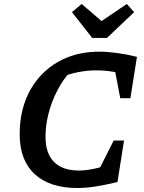

<svg xmlns="http://www.w3.org/2000/svg" viewBox="-20 -936 723 966"><path d="M370 10Q230 10 154.5 -60Q79 -130 79 -260Q79 -353 107.5 -429Q136 -505 189.5 -560.5Q243 -616 316 -646Q389 -676 479 -676Q519 -676 568 -669.5Q617 -663 669 -650L627 -556Q586 -569 546 -575.5Q506 -582 462 -582Q419 -582 373 -573Q327 -564 276 -543L336 -578Q297 -536 268.5 -481Q240 -426 224.5 -366Q209 -306 209 -248Q209 -164 252 -121Q295 -78 377 -78Q410 -78 451.5 -86.5Q493 -95 544 -113L571 -20Q503 -4 456 3Q409 10 370 10ZM445 -17 552 -229H604L571 -20ZM585 -442 545 -652 669 -650 636 -442ZM444 -745 342 -875 391 -916 491 -830 618 -916 655 -875 518 -745Z"/></svg>

Font: Piazzolla Thin
Style: Bold Italic
Weight: 700
Italic angle: -11.3°
Version: Version 2.005